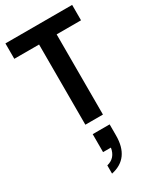

<svg xmlns="http://www.w3.org/2000/svg" viewBox="-271 -833 1085 1296"><g transform="rotate(-30 271.0 -184.5)"><path d="M204 0H341V-625H531V-745H11V-625H204ZM195 376Q347 344 347 166V80H215V220H276Q264 295 195 312Z"/></g></svg>

Font: Plus Jakarta Sans
Style: Bold
Weight: 700
Designer: Gumpita Rahayu
Foundry: Tokotype
Version: Version 2.004; ttfautohint (v1.8.3)